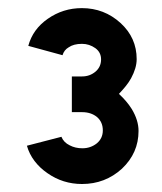

<svg xmlns="http://www.w3.org/2000/svg" viewBox="-20 -827 400 473"><path d="M181.7 -807Q135.3 -807 97.7 -780.7Q60.7 -755 49.7 -714L134 -691Q138 -704 149 -710.3Q161.3 -719 182 -719Q200 -719 215 -708.3Q229 -698 229 -680.7Q229 -662 215 -650.3Q201 -638.7 182.3 -638.7H157V-550.7H182.3Q204.3 -550.7 219 -538.7Q233.3 -526.3 233.3 -505.7Q233.3 -486.3 218.7 -474Q203.3 -461.7 183 -461.7Q165.3 -461.7 151.7 -469Q137 -476 131.3 -490L46.3 -468Q52 -447.7 65 -430.5Q78 -413.3 97 -400.3Q135 -373.7 182 -373.7Q239 -373.7 280.3 -411.3Q321.3 -450 321.3 -504.3Q321.3 -530.7 304.7 -558.3Q292.3 -578 273 -595.7Q282.7 -606 290.2 -615.3Q297.7 -624.7 303 -634.3Q309.7 -646.7 313.2 -658.5Q316.7 -670.3 316.7 -681.3Q316.7 -734 277 -770.3Q236.7 -807 181.7 -807Z"/></svg>

Font: Unageo Variable
Style: Regular
Weight: 300
Designer: Richard Sepsi
Foundry: Richard Sepsi
Version: Version 2.200